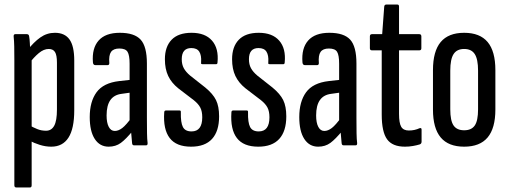

<svg xmlns="http://www.w3.org/2000/svg" viewBox="-20 -638 2231 843"><path d="M205 6Q180 6 154.5 -2Q129 -10 109 -21V-88Q125 -79 143 -71.5Q161 -64 182 -64Q206 -64 218 -86Q230 -108 230 -157V-363Q230 -396 221.5 -409.5Q213 -423 194 -423Q172 -423 150 -404.5Q128 -386 107 -358L100 -417Q128 -453 157 -473.5Q186 -494 221 -494Q264 -494 285 -465Q306 -436 306 -372V-154Q306 -73 280.5 -33.5Q255 6 205 6ZM51 185Q43 185 43 175V-373Q43 -409 42.5 -434Q42 -459 40 -477Q39 -488 47 -488H98Q107 -488 108 -478Q110 -468 111 -449Q112 -430 113 -411L119 -385V175Q119 185 112 185Z M568 0Q561 0 560 -9Q558 -27 556 -54Q554 -81 554 -100L549 -107V-358Q549 -396 540 -410.5Q531 -425 504 -425Q478 -425 467.5 -410Q457 -395 460 -361Q460 -352 452 -352H399Q389 -352 388 -364Q383 -426 413 -460Q443 -494 506 -494Q570 -494 597.5 -464Q625 -434 625 -359V-121Q625 -81 625.5 -53Q626 -25 628 -11Q629 0 622 0ZM457 6Q418 6 396 -28Q374 -62 374 -124Q374 -192 404 -233Q434 -274 503 -282L557 -288V-232L514 -226Q481 -222 464.5 -198.5Q448 -175 448 -131Q448 -99 457.5 -81Q467 -63 484 -63Q500 -63 517 -76Q534 -89 560 -125L564 -65Q533 -27 510.5 -10.5Q488 6 457 6Z M819 6Q754 6 725 -32Q696 -70 701 -144Q701 -153 709 -153H768Q775 -153 774 -145Q773 -100 783 -80.5Q793 -61 821 -61Q868 -61 868 -123Q868 -149 859.5 -165.5Q851 -182 831 -198L763 -250Q733 -274 718.5 -304.5Q704 -335 704 -378Q704 -433 733.5 -463.5Q763 -494 821 -494Q881 -494 911 -459.5Q941 -425 935 -364Q935 -356 928 -356H870Q867 -356 864.5 -357Q862 -358 863 -366Q865 -395 855 -411Q845 -427 820 -427Q778 -427 778 -378Q778 -355 787 -338.5Q796 -322 815 -306L881 -254Q915 -226 928.5 -198.5Q942 -171 942 -127Q942 -62 911 -28Q880 6 819 6Z M1114 6Q1049 6 1020 -32Q991 -70 996 -144Q996 -153 1004 -153H1063Q1070 -153 1069 -145Q1068 -100 1078 -80.5Q1088 -61 1116 -61Q1163 -61 1163 -123Q1163 -149 1154.5 -165.5Q1146 -182 1126 -198L1058 -250Q1028 -274 1013.5 -304.5Q999 -335 999 -378Q999 -433 1028.5 -463.5Q1058 -494 1116 -494Q1176 -494 1206 -459.5Q1236 -425 1230 -364Q1230 -356 1223 -356H1165Q1162 -356 1159.5 -357Q1157 -358 1158 -366Q1160 -395 1150 -411Q1140 -427 1115 -427Q1073 -427 1073 -378Q1073 -355 1082 -338.5Q1091 -322 1110 -306L1176 -254Q1210 -226 1223.5 -198.5Q1237 -171 1237 -127Q1237 -62 1206 -28Q1175 6 1114 6Z M1488 0Q1481 0 1480 -9Q1478 -27 1476 -54Q1474 -81 1474 -100L1469 -107V-358Q1469 -396 1460 -410.5Q1451 -425 1424 -425Q1398 -425 1387.5 -410Q1377 -395 1380 -361Q1380 -352 1372 -352H1319Q1309 -352 1308 -364Q1303 -426 1333 -460Q1363 -494 1426 -494Q1490 -494 1517.5 -464Q1545 -434 1545 -359V-121Q1545 -81 1545.5 -53Q1546 -25 1548 -11Q1549 0 1542 0ZM1377 6Q1338 6 1316 -28Q1294 -62 1294 -124Q1294 -192 1324 -233Q1354 -274 1423 -282L1477 -288V-232L1434 -226Q1401 -222 1384.5 -198.5Q1368 -175 1368 -131Q1368 -99 1377.5 -81Q1387 -63 1404 -63Q1420 -63 1437 -76Q1454 -89 1480 -125L1484 -65Q1453 -27 1430.5 -10.5Q1408 6 1377 6Z M1758 6Q1703 6 1679.5 -26.5Q1656 -59 1656 -135V-417H1613Q1604 -417 1604 -426V-478Q1604 -488 1613 -488H1658L1667 -609Q1668 -618 1676 -618H1725Q1732 -618 1732 -609V-488H1821Q1830 -488 1830 -478V-426Q1830 -417 1821 -417H1732V-138Q1732 -98 1741.5 -81.5Q1751 -65 1775 -65Q1788 -65 1799.5 -67.5Q1811 -70 1822 -75Q1831 -78 1831 -69V-16Q1831 -7 1823 -4Q1810 0 1793 3Q1776 6 1758 6Z M2018 6Q1949 6 1915 -34.5Q1881 -75 1881 -157V-330Q1881 -413 1915 -453.5Q1949 -494 2018 -494Q2087 -494 2121 -453.5Q2155 -413 2155 -330V-157Q2155 -75 2121 -34.5Q2087 6 2018 6ZM2018 -66Q2050 -66 2064.5 -87Q2079 -108 2079 -158V-328Q2079 -378 2064.5 -400.5Q2050 -423 2018 -423Q1986 -423 1971.5 -400.5Q1957 -378 1957 -328V-158Q1957 -108 1971.5 -87Q1986 -66 2018 -66Z"/></svg>

Font: Sofia Sans Extra Condensed Medium
Style: Regular
Weight: 500
Version: Version 4.100